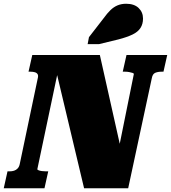

<svg xmlns="http://www.w3.org/2000/svg" viewBox="-60 -1003 911 1023"><path d="M-40 0 -20 -90H-9Q4 -90 15 -93.5Q26 -97 34 -105.5Q42 -114 45 -128L141 -585Q145 -600 140.5 -607.5Q136 -615 126 -618Q116 -621 103 -621H92L112 -710H472L589 -188L558 -138L653 -608Q654 -612 646.5 -614.5Q639 -617 628.5 -619Q618 -621 607 -621H594L614 -710H831L811 -621H801Q781 -621 767 -615Q753 -609 749 -587L623 0H388L229 -668L257 -662L139 -102Q138 -99 145 -96Q152 -93 163 -91.5Q174 -90 185 -90H197L177 0ZM493 -907Q511 -932 528.5 -949Q546 -966 566.5 -974.5Q587 -983 612 -983Q655 -983 678.5 -960.5Q702 -938 702 -904Q702 -875 688.5 -854Q675 -833 646 -819Q617 -805 571 -793L468 -768H407L414 -805Z"/></svg>

Font: Roboto Serif Black
Style: Italic
Weight: 900
Italic angle: -10°
Version: Version 1.008